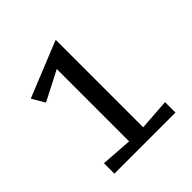

<svg xmlns="http://www.w3.org/2000/svg" viewBox="-160 -700 820 820"><g transform="rotate(-45 250.0 -290.0)"><path d="M298 -580V-53L440 -63V0H71V-63L213 -53V-490L79 -421L45 -479L294 -580Z"/></g></svg>

Font: Belleza
Style: Regular
Weight: 400
Designer: Eduardo Rodriguez Tunni
Foundry: Eduardo Rodriguez Tunni
Version: Version 1.001